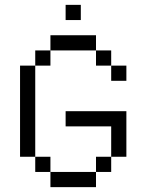

<svg xmlns="http://www.w3.org/2000/svg" viewBox="-20 -770 602 790"><path d="M187.5 -562.5H125V-500H187.5ZM62.5 -125H125V-500H62.5ZM125 -62.5H187.5V-125H125ZM187.5 0H375V-62.5H187.5ZM187.5 -562.5H375V-625H187.5ZM250 -250H437.5V-125H500V-312.5H250ZM250 -687.5H312.5V-750H250ZM375 -62.5H437.5V-125H375ZM375 -500H437.5V-562.5H375ZM437.5 -437.5H500V-500H437.5Z"/></svg>

Font: ChillMoonMono
Style: Regular
Weight: 400
Designer: Warren2060
Foundry: ChillType
Version: Version 1.000;Glyphs 3.1.1 (3135)